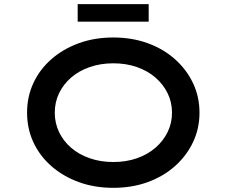

<svg xmlns="http://www.w3.org/2000/svg" viewBox="-20 -892 1089 922"><path d="M524 10Q434 10 358.5 -17.5Q283 -45 227 -94Q171 -143 140.5 -208.5Q110 -274 110 -351Q110 -428 140.5 -493.5Q171 -559 227 -608Q283 -657 358.5 -684.5Q434 -712 524 -712Q614 -712 689.5 -684.5Q765 -657 820.5 -607.5Q876 -558 907 -492.5Q938 -427 938 -351Q938 -275 907 -209.5Q876 -144 820.5 -94.5Q765 -45 689.5 -17.5Q614 10 524 10ZM524 -114Q586 -114 637.5 -132Q689 -150 726.5 -182.5Q764 -215 785 -258Q806 -301 806 -351Q806 -401 785 -444Q764 -487 726.5 -519.5Q689 -552 637.5 -570Q586 -588 524 -588Q463 -588 411 -570Q359 -552 321.5 -519.5Q284 -487 263.5 -444Q243 -401 243 -351Q243 -301 263.5 -258Q284 -215 321.5 -182.5Q359 -150 411 -132Q463 -114 524 -114ZM353 -788V-872H694V-788Z"/></svg>

Font: Lexend Tera Medium
Style: Regular
Weight: 500
Designer: Bonnie Shaver-Troup, Thomas Jockin
Foundry: Lexend
Version: Version 1.007